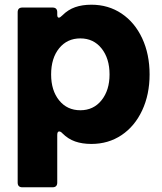

<svg xmlns="http://www.w3.org/2000/svg" viewBox="-20 -599 689 815"><path d="M615 -283Q615 -198 583.5 -130.5Q552 -63 496 -25.5Q440 12 368 12Q329 12 299 1.5Q269 -9 245 -33Q238 -41 231 -41Q223 -41 223 -26V176Q223 196 203 196H75Q55 196 55 176V-547Q55 -567 75 -567H203Q223 -567 223 -547V-536Q223 -524 230 -524Q235 -524 245 -534Q269 -558 299 -568.5Q329 -579 368 -579Q440 -579 496 -541.5Q552 -504 583.5 -436.5Q615 -369 615 -283ZM197 -283Q197 -215 231 -173Q265 -131 321 -131Q377 -131 411 -173.5Q445 -216 445 -283Q445 -351 411 -393.5Q377 -436 321 -436Q265 -436 231 -394Q197 -352 197 -283Z"/></svg>

Font: Open Sauce Two Black
Style: Regular
Weight: 900
Designer: Alfredo Marco Pradil
Foundry: Creative Sauce Fz LLC
Version: Version 1.477